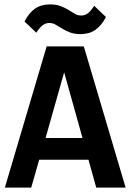

<svg xmlns="http://www.w3.org/2000/svg" viewBox="-20 -848 590 868"><path d="M415 0 379.9 -126H157.2L121.1 0H2L190.9 -638.2H358.9L547.9 0ZM270 -521 186 -224.1H353ZM459 -771Q438.5 -731.9 411.1 -712.9Q383.8 -693.8 344.2 -693.8Q315.4 -693.8 295.7 -701.7Q275.9 -709.5 260.5 -719Q245.1 -728.5 231.9 -736.3Q218.8 -744.1 203.1 -744.1Q185.1 -744.1 171.4 -732.7Q157.7 -721.2 144 -700.2L90.8 -751Q111.3 -790.5 138.7 -809.3Q166 -828.1 206.1 -828.1Q234.9 -828.1 254.6 -820.3Q274.4 -812.5 289.8 -803Q305.2 -793.5 318.4 -785.6Q331.5 -777.8 347.2 -777.8Q365.2 -777.8 378.9 -789.3Q392.6 -800.8 405.8 -821.8ZM0 -638.2Z"/></svg>

Font: Code New Roman
Style: Bold
Weight: 700
Monospace: yes
Designer: Sam Radian
Foundry: Code New Roman
Version: Version 1.508 October 19, 2014